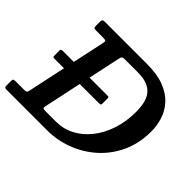

<svg xmlns="http://www.w3.org/2000/svg" viewBox="-204 -988 1225 1225"><g transform="rotate(45 408.5 -375.0)"><path d="M56 -429Q46 -429 42 -426.2Q38 -423.5 38 -415V-371Q38 -361.5 40.2 -358.8Q42.5 -356 54.5 -356H454Q466.5 -356 469 -359.8Q471.5 -363.5 471.5 -372.5V-415Q471.5 -424 469 -426.5Q466.5 -429 455.5 -429ZM-43 -19Q-43 -6.5 -38.5 -3.2Q-34 0 -22.5 0H344Q433 0 517.8 -32Q602.5 -64 670.2 -124.5Q738 -185 778 -271Q818 -357 818 -465Q818 -516 802.5 -566.5Q787 -617 750.2 -658.5Q713.5 -700 650.8 -725Q588 -750 494 -750H114.5Q100 -750 95.5 -745.5Q91 -741 91 -725.5V-696Q91 -679.5 94.5 -675.2Q98 -671 114 -671H172Q196.5 -671 200.5 -666.8Q204.5 -662.5 200 -643L84 -100.5Q82 -89.5 77.8 -84.2Q73.5 -79 58.5 -79H-18Q-31.5 -79 -37.2 -76.5Q-43 -74 -43 -60ZM249.5 -79Q231 -79 227.2 -83.2Q223.5 -87.5 226.5 -102L342.5 -646Q346.5 -663.5 352 -667.2Q357.5 -671 378.5 -671H488Q540.5 -671 574.2 -657.5Q608 -644 627 -619Q646 -594 653.5 -560Q661 -526 661 -485Q661 -396.5 636.2 -322.2Q611.5 -248 568 -193.5Q524.5 -139 467 -109Q409.5 -79 344 -79Z"/></g></svg>

Font: Besley SemiBold
Style: Italic
Weight: 600
Italic angle: -13°
Designer: Owen Earl
Foundry: indestructible type*
Version: Version 2.001